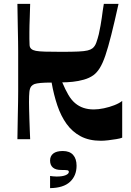

<svg xmlns="http://www.w3.org/2000/svg" viewBox="-20 -720 680 993"><path d="M70 0Q71 -72 72 -118Q73 -164 73.5 -194.5Q74 -225 74 -247.5Q74 -270 74 -293.5Q74 -317 74 -350Q74 -383 74 -406.5Q74 -430 74 -452.5Q74 -475 73.5 -505.5Q73 -536 72 -582Q71 -628 70 -700H136Q135 -660 134 -633.5Q133 -607 132.5 -588Q132 -569 132 -553Q132 -537 132 -519Q132 -498 133 -486Q134 -474 142 -467Q150 -460 165.5 -457Q181 -454 212 -453Q243 -452 297 -452Q353 -452 385 -453.5Q417 -455 433 -459Q449 -463 458 -470Q471 -480 478 -499.5Q485 -519 491 -543Q496 -567 500 -588Q504 -609 506.5 -628.5Q509 -648 511.5 -665.5Q514 -683 517 -700H593Q572 -605 555.5 -539.5Q539 -474 525 -433Q511 -392 496 -368Q481 -344 463 -331Q442 -316 413.5 -308Q385 -300 356 -297Q327 -294 302 -294Q318 -256 333.5 -229.5Q349 -203 368.5 -186.5Q388 -170 412 -162Q436 -154 465 -154Q489 -154 517.5 -160Q546 -166 571.5 -176Q597 -186 612 -198V-8Q603 -4 582 -0.5Q561 3 539.5 5.5Q518 8 502 8Q441 8 397.5 -15Q354 -38 324.5 -79Q295 -120 276.5 -175Q258 -230 247 -293Q211 -293 190 -291Q169 -289 159 -285.5Q149 -282 142 -274Q134 -264 132 -245Q130 -226 130 -192Q130 -182 130.5 -158Q131 -134 132 -104.5Q133 -75 134 -47.5Q135 -20 136 0ZM239 253V190Q245 191 254.5 192Q264 193 273 193Q303 193 319.5 186Q336 179 336 169Q336 162 328.5 160.5Q321 159 296 159Q268 159 253.5 146.5Q239 134 239 110Q239 87 255.5 74Q272 61 305 61Q340 61 358 81Q376 101 376 137Q376 189 342 220.5Q308 252 239 253Z"/></svg>

Font: Ojuju
Style: Bold
Weight: 700
Designer: Chisaokwu Joboson, Mirko Velimirovic
Foundry: Udi Foundry
Version: Version 1.000